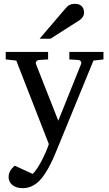

<svg xmlns="http://www.w3.org/2000/svg" viewBox="-20 -753 570 1002"><path d="M467.8 -437 275.9 30.8Q271 43 262.2 63.5Q253.4 84 241.5 107.2Q229.5 130.4 215.1 152.8Q200.7 175.3 185.1 190.9Q167 209 145.3 219Q123.5 229 98.1 229Q80.6 229 66.9 224.4Q53.2 219.7 43.9 211.9Q34.7 204.1 29.8 193.6Q24.9 183.1 24.9 171.9Q24.9 154.8 32.5 140.4Q40 126 57.1 111.8L150.9 154.8Q163.1 142.6 175.8 122.8Q188.5 103 199.7 81.1Q210.9 59.1 220.2 37.4Q229.5 15.6 234.9 -1L64.9 -437L9.8 -442.9V-481.9H231V-442.9L183.1 -439.9Q174.8 -439 169.9 -432.6Q165 -426.3 168 -418L284.2 -123L402.8 -418Q406.2 -425.8 401.9 -432.4Q397.5 -439 389.2 -439.9L341.8 -442.9V-481.9H520V-442.9ZM418.5 -688Q418.5 -674.3 411.9 -664.6Q405.3 -654.8 395.5 -647.9L243.2 -550.8H186.5L319.3 -706.1Q325.2 -712.4 330.1 -717.5Q335 -722.7 340.8 -726.1Q346.7 -729.5 354.2 -731.2Q361.8 -732.9 372.6 -732.9Q385.7 -732.9 394.5 -728.8Q403.3 -724.6 408.7 -718.3Q414.1 -711.9 416.3 -703.9Q418.5 -695.8 418.5 -688Z"/></svg>

Font: BabelStone Ogham Bound
Style: Italic
Weight: 400
Italic angle: -30°
Designer: Andrew West
Foundry: BabelStone
Version: Version 2.02 March 14, 2022